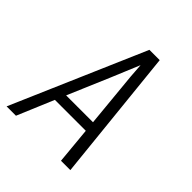

<svg xmlns="http://www.w3.org/2000/svg" viewBox="-200 -868 1001 1001"><g transform="rotate(45 300.0 -367.5)"><path d="M9 0 327 -735H403L479 0H410L391 -202H163L78 0ZM386 -260 364 -490Q360 -529 356.5 -568Q353 -607 351 -646Q335 -607 318.5 -568Q302 -529 286 -490L188 -260Z"/></g></svg>

Font: Iosevka Aile Light Oblique
Style: Regular
Weight: 300
Italic angle: -9°
Designer: Belleve Invis
Foundry: Belleve Invis
Version: Version 31.1.0; ttfautohint (v1.8.4)